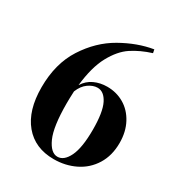

<svg xmlns="http://www.w3.org/2000/svg" viewBox="-174 -841 909 973"><g transform="rotate(30 280.5 -354.5)"><path d="M531 -224Q531 -150 497.5 -96Q464 -42 407 -14Q350 14 282 14Q172 14 109.5 -61Q47 -136 47 -271Q47 -410 109.5 -507Q172 -604 263.5 -656Q355 -708 446 -723L450 -703Q386 -683 337.5 -651Q289 -619 252.5 -552Q216 -485 204 -374Q225 -408 259.5 -424Q294 -440 335 -440Q389 -440 433.5 -414Q478 -388 504.5 -338.5Q531 -289 531 -224ZM380 -215Q380 -317 356.5 -364Q333 -411 295 -411Q269 -411 242 -392Q215 -373 200 -335Q198 -291 198 -265Q198 -128 225.5 -67Q253 -6 292 -6Q330 -6 355 -57.5Q380 -109 380 -215Z"/></g></svg>

Font: Playfair Display SC
Style: Bold
Weight: 700
Designer: Claus Eggers Sørensen
Foundry: Claus Eggers Sørensen
Version: Version 1.200; ttfautohint (v1.6)